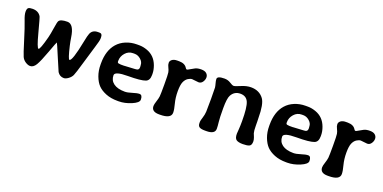

<svg xmlns="http://www.w3.org/2000/svg" viewBox="-15 -1058 3256 1632"><g transform="rotate(20 1612.5 -242.0)"><path d="M235.4 -12.2Q215.8 -12.2 192.9 -27.1Q169.9 -42 158.9 -65.9Q147.9 -89.8 114.5 -198.7Q81.1 -307.6 61.5 -356.9Q42 -406.2 42 -433.1Q42 -460 52.5 -468.3Q63 -476.6 91.3 -476.6Q143.6 -476.6 167 -438Q172.9 -428.2 206.1 -301.3Q239.3 -174.3 253.4 -174.3Q267.6 -174.3 299.3 -296.4Q307.1 -326.7 315.7 -383.8Q324.2 -440.9 330.6 -451.2Q344.2 -474.6 406.7 -474.6Q464.8 -474.6 481.4 -358.4Q486.3 -325.7 494.6 -289.1Q521 -175.8 532.7 -175.8Q558.1 -175.8 594.7 -362.8Q606.4 -422.9 614.3 -440.9Q631.3 -481 679.7 -481H694.8Q719.7 -481 719.7 -448.2V-435.1Q719.7 -417 699.7 -353.3Q679.7 -289.6 650.9 -189.5Q622.1 -89.4 612.1 -67.9Q602.1 -46.4 579.6 -30Q557.1 -13.7 540 -13.7Q502.9 -13.7 481.9 -46.4Q478.5 -51.8 431.2 -165Q383.8 -278.3 381.6 -278.3Q379.4 -278.3 344 -181.4Q308.6 -84.5 286.9 -48.3Q265.1 -12.2 235.4 -12.2Z M1118.7 -321.8V-324.7L1118.2 -327.6V-333Q1117.2 -338.9 1117.2 -341.3Q1117.2 -369.6 1091.8 -391.8Q1066.4 -414.1 1036.6 -414.1H1022Q981 -414.1 953.1 -382.3Q925.3 -350.6 925.3 -311.5V-303.7Q925.3 -289.1 944.3 -289.1L956.5 -287.6H987.3L989.7 -288.1L1079.1 -293L1089.4 -293.9Q1118.7 -293.9 1118.7 -321.8ZM929.2 -181.6Q929.2 -135.3 964.8 -108.9Q1000.5 -82.5 1066.4 -82.5Q1091.8 -82.5 1130.9 -95.2Q1169.9 -107.9 1191.9 -107.9Q1218.8 -107.9 1218.8 -64.9Q1218.8 -37.6 1159.9 -12.7Q1101.1 12.2 1045.9 12.2H1034.7Q974.6 12.2 929 -6.1Q883.3 -24.4 856.4 -52.2Q829.6 -80.1 812.3 -126.5Q794.9 -172.9 794.9 -229.5V-241.2Q794.9 -356.4 853 -422.9Q883.8 -458 929.7 -476.8Q975.6 -495.6 1026.4 -495.6H1049.3Q1084 -495.6 1121.6 -481.9Q1194.3 -455.6 1222.7 -378.4Q1236.8 -339.8 1236.8 -305.7V-294.9Q1236.8 -245.6 1204.6 -232.9Q1164.1 -216.8 1046.6 -216.8Q929.2 -216.8 929.2 -181.6Z M1397 -483.9H1414.1Q1465.8 -483.4 1485.4 -450.2Q1491.7 -439.5 1497.8 -439.5Q1503.9 -439.5 1522.5 -451.2Q1541 -462.9 1561.5 -472.9Q1582 -482.9 1614.3 -482.9Q1646.5 -482.9 1662.4 -468.5Q1678.2 -454.1 1678.2 -432.9Q1678.2 -411.6 1664.6 -391.8Q1650.9 -372.1 1628.9 -372.1L1568.8 -378.4Q1553.7 -378.4 1533.4 -365.7Q1513.2 -353 1501 -325.7Q1488.8 -298.3 1488.8 -240Q1488.8 -181.6 1502 -131.8Q1515.1 -83 1515.1 -55.7Q1515.1 -1 1415 -1H1405.8Q1337.9 -1 1337.9 -52.2Q1337.9 -67.4 1347.9 -97.4Q1357.9 -127.4 1360.1 -146.7Q1362.3 -166 1362.3 -254.9Q1362.3 -343.8 1358.9 -363Q1355.5 -382.3 1344.7 -403.1Q1334 -423.8 1334 -441.4Q1334 -459 1350.6 -471.4Q1367.2 -483.9 1397 -483.9Z M2064 -484.9Q2140.1 -484.9 2180.2 -429.7Q2211.4 -385.7 2211.4 -260.7L2212.4 -232.4L2212.9 -190.4Q2212.9 -146 2218.8 -125.5L2231.4 -93.8Q2238.8 -73.2 2238.8 -58.6Q2238.8 -24.4 2220.2 -15.6Q2201.7 -6.8 2161.1 -6.8Q2120.6 -6.8 2102.5 -19.8Q2084.5 -32.7 2084.5 -72.8Q2084.5 -76.7 2087.2 -110.8Q2089.8 -145 2089.8 -187.5Q2089.8 -313.5 2070.3 -358.2Q2050.8 -402.8 1997.3 -402.8Q1943.8 -402.8 1917.5 -355Q1901.4 -326.2 1901.4 -237.5Q1901.4 -148.9 1905.8 -113.8Q1910.2 -78.1 1910.2 -53.7Q1910.2 -4.9 1832.5 -4.9H1819.3Q1784.7 -4.9 1769.8 -14.4Q1754.9 -23.9 1754.9 -49.3V-62Q1754.9 -70.8 1764.6 -101.3Q1774.4 -131.8 1775.9 -159.4Q1777.3 -187 1777.3 -275.9Q1777.3 -364.7 1775.9 -378.2Q1774.4 -391.6 1768.1 -413.8Q1761.7 -436 1761.7 -450.7Q1761.7 -477.5 1826.7 -477.5Q1857.9 -477.5 1882.6 -461.4Q1907.2 -445.3 1919.4 -445.3Q1931.6 -445.3 1977.8 -465.1Q2023.9 -484.9 2064 -484.9Z M2644 -321.8V-324.7L2643.6 -327.6V-333Q2642.6 -338.9 2642.6 -341.3Q2642.6 -369.6 2617.2 -391.8Q2591.8 -414.1 2562 -414.1H2547.4Q2506.3 -414.1 2478.5 -382.3Q2450.7 -350.6 2450.7 -311.5V-303.7Q2450.7 -289.1 2469.7 -289.1L2481.9 -287.6H2512.7L2515.1 -288.1L2604.5 -293L2614.7 -293.9Q2644 -293.9 2644 -321.8ZM2454.6 -181.6Q2454.6 -135.3 2490.2 -108.9Q2525.9 -82.5 2591.8 -82.5Q2617.2 -82.5 2656.2 -95.2Q2695.3 -107.9 2717.3 -107.9Q2744.1 -107.9 2744.1 -64.9Q2744.1 -37.6 2685.3 -12.7Q2626.5 12.2 2571.3 12.2H2560.1Q2500 12.2 2454.3 -6.1Q2408.7 -24.4 2381.8 -52.2Q2355 -80.1 2337.6 -126.5Q2320.3 -172.9 2320.3 -229.5V-241.2Q2320.3 -356.4 2378.4 -422.9Q2409.2 -458 2455.1 -476.8Q2501 -495.6 2551.8 -495.6H2574.7Q2609.4 -495.6 2647 -481.9Q2719.7 -455.6 2748 -378.4Q2762.2 -339.8 2762.2 -305.7V-294.9Q2762.2 -245.6 2730 -232.9Q2689.5 -216.8 2572 -216.8Q2454.6 -216.8 2454.6 -181.6Z M2922.4 -483.9H2939.5Q2991.2 -483.4 3010.7 -450.2Q3017.1 -439.5 3023.2 -439.5Q3029.3 -439.5 3047.9 -451.2Q3066.4 -462.9 3086.9 -472.9Q3107.4 -482.9 3139.6 -482.9Q3171.9 -482.9 3187.7 -468.5Q3203.6 -454.1 3203.6 -432.9Q3203.6 -411.6 3189.9 -391.8Q3176.3 -372.1 3154.3 -372.1L3094.2 -378.4Q3079.1 -378.4 3058.8 -365.7Q3038.6 -353 3026.4 -325.7Q3014.2 -298.3 3014.2 -240Q3014.2 -181.6 3027.3 -131.8Q3040.5 -83 3040.5 -55.7Q3040.5 -1 2940.4 -1H2931.2Q2863.3 -1 2863.3 -52.2Q2863.3 -67.4 2873.3 -97.4Q2883.3 -127.4 2885.5 -146.7Q2887.7 -166 2887.7 -254.9Q2887.7 -343.8 2884.3 -363Q2880.9 -382.3 2870.1 -403.1Q2859.4 -423.8 2859.4 -441.4Q2859.4 -459 2876 -471.4Q2892.6 -483.9 2922.4 -483.9Z"/></g></svg>

Font: Averia Libre
Style: Bold
Weight: 700
Version: Version 1.002